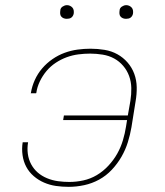

<svg xmlns="http://www.w3.org/2000/svg" viewBox="-20 -717 640 745"><path d="M247 8Q221 8 197 4.5Q173 1 151 -8.5Q129 -18 111 -33.5Q93 -49 82 -69.5Q71 -90 67.5 -115Q64 -140 68 -165H89Q85 -142 88 -120Q91 -98 101 -79.5Q111 -61 126.5 -47.5Q142 -34 162.5 -25.5Q183 -17 205 -14Q227 -11 249 -11Q276 -11 303.5 -17Q331 -23 355.5 -37.5Q380 -52 400.5 -74Q421 -96 435 -121Q449 -146 457 -173Q465 -200 469 -226L473 -251H225L228 -269H476L486 -326Q490 -351 489.5 -375.5Q489 -400 481 -422Q473 -444 458 -461.5Q443 -479 423 -490Q403 -501 378.5 -505Q354 -509 330 -509Q307 -509 284 -506Q261 -503 239 -495Q217 -487 196.5 -473.5Q176 -460 160.5 -441.5Q145 -423 134.5 -401Q124 -379 121 -357L120 -355H99L100 -357Q104 -382 115 -406.5Q126 -431 143.5 -451.5Q161 -472 183.5 -487.5Q206 -503 230.5 -512Q255 -521 280.5 -524.5Q306 -528 331 -528Q359 -528 386 -523.5Q413 -519 435.5 -506.5Q458 -494 475 -474.5Q492 -455 501 -430.5Q510 -406 510.5 -378.5Q511 -351 506 -323L490 -223Q485 -194 476 -165Q467 -136 451.5 -109Q436 -82 414 -58.5Q392 -35 364.5 -20Q337 -5 306.5 1.5Q276 8 247 8ZM469 -644Q463 -644 457.5 -646Q452 -648 448 -652.5Q444 -657 443.5 -663.5Q443 -670 444 -676Q444 -681 446.5 -685Q449 -689 453 -691.5Q457 -694 461 -695.5Q465 -697 470 -697Q476 -697 481.5 -694.5Q487 -692 491 -687.5Q495 -683 496 -676.5Q497 -670 496 -664Q495 -659 492.5 -655Q490 -651 486.5 -648.5Q483 -646 478.5 -645Q474 -644 469 -644ZM239 -644Q233 -644 227.5 -646Q222 -648 218 -652.5Q214 -657 213.5 -663.5Q213 -670 214 -676Q214 -681 216.5 -685Q219 -689 223 -691.5Q227 -694 231 -695.5Q235 -697 240 -697Q246 -697 251.5 -694.5Q257 -692 261 -687.5Q265 -683 266 -676.5Q267 -670 266 -664Q265 -659 262.5 -655Q260 -651 256.5 -648.5Q253 -646 248.5 -645Q244 -644 239 -644Z"/></svg>

Font: Iosevka Aile Thin
Style: Italic
Weight: 100
Italic angle: -9°
Designer: Belleve Invis
Foundry: Belleve Invis
Version: Version 31.1.0; ttfautohint (v1.8.4)